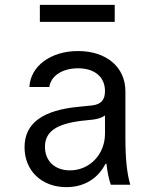

<svg xmlns="http://www.w3.org/2000/svg" viewBox="-20 -760 640 790"><path d="M412 -385C412 -348 395 -330 357 -326L307 -321C155 -307 81 -253 81 -154C81 -57 152 10 253 10C326 10 383 -25 414 -86H418C422 -51 428 -22 436 0H516C502 -47 496 -109 496 -193V-384C496 -484 418 -550 301 -550C189 -550 105 -488 101 -402H183C189 -448 237 -479 301 -479C370 -479 412 -443 412 -385ZM412 -285V-210C412 -124 348 -59 268 -59C206 -59 165 -97 165 -156C165 -218 211 -250 316 -263L364 -268C384 -271 400 -276 412 -285ZM144 -670H452V-740H144Z"/></svg>

Font: CommitMono
Style: 400Regular
Weight: 400
Monospace: yes
Designer: Eigil Nikolajsen
Foundry: Eigil Nikolajsen
Version: Version 1.143